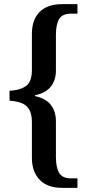

<svg xmlns="http://www.w3.org/2000/svg" viewBox="-20 -780 457 927"><path d="M280 127Q209 127 171.5 88Q134 49 134 -18V-191Q134 -231 120 -253Q106 -275 81 -283.5Q56 -292 26 -294V-342Q72 -343 103 -363Q134 -383 134 -442V-616Q134 -685 171.5 -722.5Q209 -760 280 -760H354V-714H322Q281 -714 265.5 -688Q250 -662 250 -612V-440Q250 -393 225.5 -362Q201 -331 149 -320V-316Q201 -305 225.5 -273.5Q250 -242 250 -194V-22Q250 28 265.5 54.5Q281 81 321 81H354V127Z"/></svg>

Font: Noto Serif Bengali SemiCondensed SemiBold
Style: Regular
Weight: 600
Width: 4
Designer: Juan Bruce, Universal Thirst, Indian Type Foundry and the Monotype Design Team.
Foundry: Monotype Imaging Inc.
Version: Version 2.003; ttfautohint (v1.8.4.7-5d5b)